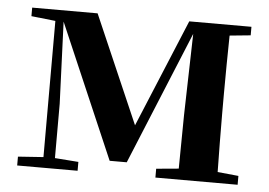

<svg xmlns="http://www.w3.org/2000/svg" viewBox="-43 -593 910 649"><g transform="rotate(5 411.5 -268.0)"><path d="M123 0H242V-30L162 -36V-220L151 -498L347 -43H405L591 -495L584 -218L582 -37L506 -30V0H785V-30L714 -37C713 -94 712 -179 712 -235V-301C712 -356 713 -442 714 -500L785 -507V-536H574L422 -170L263 -536H41V-507L123 -498V-36L37 -30V0Z"/></g></svg>

Font: Noto Serif CJK TC
Style: Bold
Weight: 700
Designer: Ryoko NISHIZUKA 西塚涼子 (kana & ideographs); Frank Grießhammer (Latin, Greek & Cyrillic); Wenlong ZHANG 张文龙 (bopomofo); San
Foundry: Adobe
Version: Version 2.001;hotconv 1.1.0;makeotfexe 2.6.0